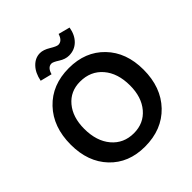

<svg xmlns="http://www.w3.org/2000/svg" viewBox="-240 -1075 1250 1250"><g transform="rotate(-45 385.5 -449.5)"><path d="M281 -755 201 -775Q213 -836 247 -871Q281 -906 325 -906Q356 -906 394.5 -882.5Q433 -859 448 -859Q484 -859 499 -908L579 -887Q569 -828 534 -794Q499 -760 448 -760Q414 -760 379 -782.5Q344 -805 330 -805Q295 -805 281 -755ZM378 9Q228 9 136.5 -87.5Q45 -184 45 -342Q45 -505 139.5 -604.5Q234 -704 389 -704Q540 -704 633 -607.5Q726 -511 726 -353Q726 -190 630.5 -90.5Q535 9 378 9ZM389 -104Q480 -104 535.5 -169.5Q591 -235 591 -342Q591 -455 533 -522.5Q475 -590 378 -590Q289 -590 234.5 -525Q180 -460 180 -353Q180 -240 237.5 -172Q295 -104 389 -104Z"/></g></svg>

Font: Cantarell
Style: Bold
Weight: 700
Designer: Dave Crossland, Nikolaus Waxweiler, Florian Fecher, Jacques Le Bailly, Eben Sorkin, Alexei Vanyashin, Alexios Zavras, Em
Version: Version 0.303